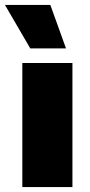

<svg xmlns="http://www.w3.org/2000/svg" viewBox="-41 -754 361 774"><path d="M251 -500V0H49V-500ZM162 -734 225 -559H81L-21 -734Z"/></svg>

Font: Work Sans ExtraBold
Style: Regular
Weight: 800
Designer: Wei Huang
Foundry: Wei Huang
Version: Version 2.012; ttfautohint (v1.8.3)